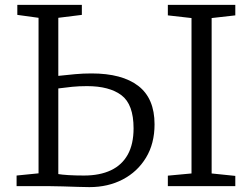

<svg xmlns="http://www.w3.org/2000/svg" viewBox="-20 -763 1032 787"><path d="M346.5 4Q330 4 299.2 3Q268.5 2 236.5 1Q204.5 0 182.5 0H48V-43.5L138 -52.5V-690L51 -702V-743H315.5V-702L219 -690V-452Q255 -456 288 -459Q321 -462 355 -462Q480.5 -462 547 -410.8Q613.5 -359.5 613.5 -253.5Q613.5 -174.5 578.5 -116.8Q543.5 -59 483.2 -27.5Q423 4 346.5 4ZM324 -43.5Q389 -43.5 434.5 -65Q480 -86.5 503.8 -129.5Q527.5 -172.5 527.5 -237Q527.5 -335 478 -372.5Q428.5 -410 336.5 -410Q303.5 -410 275.8 -407.2Q248 -404.5 219 -400.5V-49.5Q233 -47 261.2 -45.2Q289.5 -43.5 324 -43.5ZM765 -52V-689L668 -700V-743H944.5V-700L847.5 -689V-52L944.5 -42V0H668V-43Z"/></svg>

Font: Merriweather Light
Style: Regular
Weight: 300
Designer: Eben Sorkin
Foundry: Eben Sorkin
Version: Version 2.100